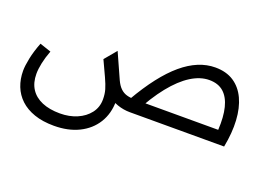

<svg xmlns="http://www.w3.org/2000/svg" viewBox="-95 -667 1581 1140"><g transform="rotate(20 695.0 -96.5)"><path d="M719.1 0V-81.1H1238.7Q1243.4 -164.2 1228.9 -221.9Q1214.4 -279.7 1180.1 -310.4Q1145.7 -341.1 1089 -341.1Q1032.3 -341.1 973.3 -304.1Q914.3 -267.1 855.8 -194.2Q797.3 -121.4 740.6 -12.3L682.7 -73.4Q785 -250.8 887.5 -337.2Q990 -423.5 1097 -423.5Q1166.2 -423.5 1213.9 -392.4Q1261.5 -361.2 1288 -304.3Q1314.5 -247.3 1319 -170Q1323.5 -92.7 1305.5 0ZM312.9 230Q241.6 230 188.5 211.5Q135.3 193 100.2 160.1Q65 127.1 47.5 82.4Q30 37.8 30 -14.9Q30 -45.9 40 -94.7Q50 -143.6 72.3 -200.8L143.5 -176.9Q126.8 -132.9 118.6 -93.9Q110.4 -54.9 110.4 -24.8Q110.4 31.2 135.3 69.9Q160.1 108.5 207.5 128.7Q254.8 148.9 321.5 148.9Q380.3 148.9 428.3 128.4Q476.3 107.9 505.2 70.5Q534 33.1 534 -16.9Q534 -50.6 526 -78.1Q518 -105.6 500 -144.8L582.2 -128.7Q587.9 -117.7 594.2 -101.2Q600.5 -84.7 605.5 -67.1Q610.4 -49.5 610.4 -34.8Q610.4 44.8 573.5 104.4Q536.5 164 469.5 197Q402.5 230 312.9 230ZM709.7 0Q668.8 0 630.1 -13.6Q591.3 -27.2 561.5 -52.7Q531.7 -78.2 515.3 -111.8L454.6 -242.6L517.1 -317.4L589.1 -157Q603.1 -127 620.6 -110.4Q638.1 -93.7 660.3 -87.4Q682.5 -81.1 709.7 -81.1H719.7V0Z"/></g></svg>

Font: Lexend Medium
Style: Regular
Weight: 500
Designer: Bonnie Shaver-Troup, Thomas Jockin
Foundry: Lexend
Version: Version 1.005